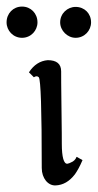

<svg xmlns="http://www.w3.org/2000/svg" viewBox="-62 -556 297 584"><path d="M171 -79C168 -71 162 -65 154 -62C151 -60 147 -59 143 -58C132 -57 126 -78 126 -119C126 -127 126 -163 125 -227C124 -291 124 -328 124 -339C124 -362 110 -373 83 -373C60 -371 41 -359 26 -336L41 -321C47 -325 52 -325 56 -321C62 -314 65 -222 65 -45C65 -14 84 9 107 8C130 7 149 -4 166 -26C173 -36 181 -50 189 -69ZM215 -488C215 -515 195 -535 168 -535C143 -535 121 -515 121 -488C121 -463 143 -441 168 -441C195 -441 215 -463 215 -488ZM52 -488C52 -515 32 -536 5 -536C-22 -536 -42 -515 -42 -488C-42 -463 -22 -441 5 -441C32 -441 52 -463 52 -488Z"/></svg>

Font: GFS Philostratos
Style: Regular
Weight: 400
Designer: George D. Matthiopoulos
Foundry: George D. Matthiopoulos
Version: Version 1.000